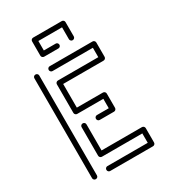

<svg xmlns="http://www.w3.org/2000/svg" viewBox="-215 -1020 1014 1132"><g transform="rotate(-30 291.5 -454.0)"><path d="M97.2 0Q90.3 0 85.4 -4.6Q80.6 -9.3 80.6 -16.1V-696.3Q80.6 -703.1 85.4 -707.8Q90.3 -712.4 97.2 -712.4Q104 -712.4 108.9 -707.8Q113.8 -703.1 113.8 -696.3V-16.1Q113.8 -9.3 108.9 -4.6Q104 0 97.2 0ZM388.7 -291H291.5Q284.7 -291 280 -295.9Q275.4 -300.8 275.4 -307.6Q275.4 -314.5 280 -319.3Q284.7 -324.2 291.5 -324.2H372.1V-388.2H194.3Q187.5 -388.2 182.6 -393.1Q177.7 -397.9 177.7 -404.8V-599.1Q177.7 -606 182.6 -610.8Q187.5 -615.7 194.3 -615.7H469.2V-679.7H194.3Q187.5 -679.7 182.9 -684.8Q178.2 -689.9 178.2 -696.3Q178.2 -703.1 182.9 -708Q187.5 -712.9 194.3 -712.9H485.8Q492.7 -712.9 497.6 -708Q502.4 -703.1 502.4 -696.3V-599.1Q502.4 -592.3 497.6 -587.4Q492.7 -582.5 485.8 -582.5H210.9V-421.4H388.7Q395.5 -421.4 400.4 -416.5Q405.3 -411.6 405.3 -404.8V-307.6Q405.3 -300.8 400.4 -295.9Q395.5 -291 388.7 -291ZM485.8 0.5H194.3Q187.5 0.5 182.9 -4.4Q178.2 -9.3 178.2 -16.1Q178.2 -22.9 182.9 -27.8Q187.5 -32.7 194.3 -32.7H469.2V-96.7H194.3Q187.5 -96.7 182.6 -101.6Q177.7 -106.4 177.7 -113.3V-307.6Q177.7 -314.5 182.6 -319.1Q187.5 -323.7 194.3 -323.7Q201.2 -323.7 206.1 -319.1Q210.9 -314.5 210.9 -307.6V-129.9H485.8Q492.7 -129.9 497.6 -125Q502.4 -120.1 502.4 -113.3V-16.1Q502.4 -9.3 497.6 -4.4Q492.7 0.5 485.8 0.5ZM194.3 -777.8Q187.5 -777.8 182.6 -782.7Q177.7 -787.6 177.7 -793.9V-891.6Q177.7 -898.4 182.6 -903.1Q187.5 -907.7 194.3 -907.7H388.7Q395.5 -907.7 400.4 -903.1Q405.3 -898.4 405.3 -891.6V-793.9Q405.3 -787.6 400.4 -782.7Q395.5 -777.8 388.7 -777.8Q381.8 -777.8 377 -782.7Q372.1 -787.6 372.1 -793.9V-875H210.9V-810.5H291.5Q298.3 -810.5 303 -805.7Q307.6 -800.8 307.6 -793.9Q307.6 -787.6 303 -782.7Q298.3 -777.8 291.5 -777.8Z"/></g></svg>

Font: Neon Sans
Style: Regular
Weight: 400
Designer: GGBot
Version: 0.80